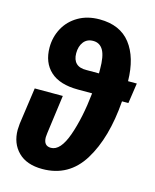

<svg xmlns="http://www.w3.org/2000/svg" viewBox="-116 -836 753 931"><g transform="rotate(15 261.0 -370.5)"><path d="M507 -401H475Q461 -214 390 -99Q319 16 186 16Q107 16 64.5 -26.5Q22 -69 22 -137Q22 -146 24 -168L50 -352H191L165 -159Q163 -143 163 -138Q163 -94 200 -94Q248 -94 280 -185Q312 -276 325 -401H254Q162 -401 115 -444Q68 -487 68 -563Q68 -615 92 -659.5Q116 -704 161.5 -730.5Q207 -757 268 -757Q371 -757 423.5 -689.5Q476 -622 478 -503H522ZM332 -503V-523Q332 -590 315 -619Q298 -648 265 -648Q234 -648 217 -626Q200 -604 200 -569Q200 -536 217.5 -519Q235 -502 270 -503Z"/></g></svg>

Font: Fira Sans Condensed
Style: Bold Italic
Weight: 700
Width: 3
Italic angle: -8°
Designer: Carrois Corporate & Edenspiekermann AG
Foundry: Carrois Corporate GbR & Edenspiekermann AG
Version: Version 4.203